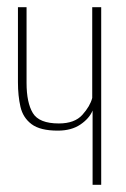

<svg xmlns="http://www.w3.org/2000/svg" viewBox="-20 -515 351 535"><path d="M238 0V-207Q229 -185 204 -168Q179 -151 141 -151Q92 -151 68 -169Q44 -187 37 -217.5Q30 -248 30 -286V-495H54V-284Q54 -229 71.5 -200Q89 -171 144 -171Q188 -171 209.5 -195Q231 -219 237 -242V-495H262V0Z"/></svg>

Font: Alumni Sans SC Thin
Style: Regular
Weight: 100
Designer: Robert E. Leuschke
Foundry: Robert E. Leuschke
Version: Version 1.018